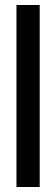

<svg xmlns="http://www.w3.org/2000/svg" viewBox="-20 -749 225 769"><path d="M46 0V-729H139V0Z"/></svg>

Font: Mona Sans Condensed Medium
Style: Regular
Weight: 500
Width: 3
Designer: Deni Anggara
Foundry: GitHub
Version: Version 1.001; ttfautohint (v1.8.4.7-5d5b);gftools[0.9.31]